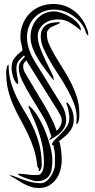

<svg xmlns="http://www.w3.org/2000/svg" viewBox="-20 -789 473 961"><path d="M30 88Q38 88 53 94Q68 100 88 107.5Q108 115 133 121.5Q158 128 185 128Q198 128 211 118.5Q224 109 233.5 94.5Q243 80 249 64Q255 48 255 36V-11Q255 -23 252.5 -36Q250 -49 247 -63H240Q240 -75 253.5 -88.5Q267 -102 283.5 -118Q300 -134 313.5 -153.5Q327 -173 327 -197Q327 -215 323 -235Q319 -255 312 -273L315 -277L318 -275Q333 -258 341 -236.5Q349 -215 349 -192Q349 -169 342 -153Q335 -137 323.5 -124Q312 -111 298 -100.5Q284 -90 269 -77H267Q269 -78 272.5 -79.5Q276 -81 278 -79Q289 -32 289 9Q289 35 282.5 60.5Q276 86 262 106Q248 126 226.5 139Q205 152 175 152Q154 152 136.5 146.5Q119 141 103 133Q87 125 71.5 114.5Q56 104 38 95Q36 94 33 92.5Q30 91 30 88ZM70 84 71 81H81Q98 81 114.5 84Q131 87 148 87H167Q178 87 184.5 80Q191 73 194.5 63Q198 53 199 42Q200 31 200 24Q200 -31 187 -82Q174 -133 152 -186Q146 -200 139.5 -213.5Q133 -227 129 -241Q123 -247 123 -259H126Q148 -242 169 -207.5Q190 -173 206 -133.5Q222 -94 232 -54.5Q242 -15 242 11Q242 32 239.5 51.5Q237 71 228.5 86Q220 101 204 109.5Q188 118 162 118Q157 118 143 114Q129 110 114 104.5Q99 99 86 93.5Q73 88 70 84ZM175 57 167 44Q162 -6 148.5 -46.5Q135 -87 117.5 -123Q100 -159 81.5 -192.5Q63 -226 47 -261.5Q31 -297 21 -337Q11 -377 11 -427Q11 -434 13.5 -449Q16 -464 23 -466Q23 -415 35.5 -374.5Q48 -334 66 -297.5Q84 -261 106 -226Q128 -191 146 -152Q164 -113 176.5 -66.5Q189 -20 189 39Q189 45 185 56.5Q181 68 173 68Q173 64 174 62Q175 60 175 57ZM227 -93 237 -104V-105Q237 -106 235.5 -111Q234 -116 231.5 -122.5Q229 -129 227 -134.5Q225 -140 225 -142Q212 -179 186.5 -220.5Q161 -262 136 -303.5Q111 -345 92.5 -382.5Q74 -420 74 -449Q74 -467 83 -480Q92 -493 104 -504V-506V-507L101 -511H99Q80 -494 71 -481.5Q62 -469 62 -443Q62 -435 63.5 -424.5Q65 -414 67 -403.5Q69 -393 70.5 -384.5Q72 -376 71 -373L68 -367Q60 -373 54.5 -383Q49 -393 45.5 -404.5Q42 -416 40 -428Q38 -440 38 -449Q38 -480 52.5 -498.5Q67 -517 90 -534Q92 -534 92 -537Q92 -553 87 -569.5Q82 -586 82 -603Q82 -639 94.5 -669.5Q107 -700 128.5 -722Q150 -744 180.5 -756.5Q211 -769 247 -769Q299 -769 341 -741.5Q383 -714 406 -667Q411 -656 416.5 -642Q422 -628 422 -614L421 -611Q413 -616 409 -629.5Q405 -643 400 -651Q378 -691 336.5 -716Q295 -741 249 -741Q220 -741 195.5 -730.5Q171 -720 153 -701.5Q135 -683 125 -657.5Q115 -632 115 -603Q115 -571 126.5 -539Q138 -507 155 -480L289 -263Q311 -228 311 -189Q311 -169 304 -154.5Q297 -140 286 -128.5Q275 -117 261 -108Q247 -99 232 -90H227ZM263 -136 264 -134Q275 -144 282 -158Q289 -172 289 -186Q289 -199 282.5 -211.5Q276 -224 270 -234L112 -486H111Q106 -482 101 -474.5Q96 -467 96 -459Q96 -442 103.5 -428Q111 -414 119 -401Q136 -371 156.5 -338Q177 -305 197 -271Q217 -237 234.5 -202.5Q252 -168 263 -136ZM362 -170Q362 -177 363 -184.5Q364 -192 364 -200Q364 -234 350.5 -270Q337 -306 317 -342Q297 -378 274 -413Q251 -448 231 -482Q211 -516 197.5 -547Q184 -578 184 -606Q184 -628 191.5 -642Q199 -656 211.5 -664Q224 -672 241 -675Q258 -678 277 -678L281 -675V-674L279 -673Q262 -664 243 -656.5Q224 -649 215 -629V-614Q215 -591 227 -564.5Q239 -538 257 -507.5Q275 -477 296 -444Q317 -411 335 -375.5Q353 -340 365 -302Q377 -264 377 -225Q377 -219 377 -211Q377 -203 376 -194.5Q375 -186 372 -178.5Q369 -171 364 -167ZM133 -606Q133 -631 141.5 -654Q150 -677 165.5 -694.5Q181 -712 203 -722Q225 -732 251 -732Q267 -732 290 -724Q313 -716 334 -702.5Q355 -689 370 -672Q385 -655 385 -637H384Q358 -659 331 -675.5Q304 -692 269 -692Q251 -692 233 -686.5Q215 -681 201 -670.5Q187 -660 178 -644Q169 -628 169 -608Q169 -580 182 -546.5Q195 -513 210 -482Q225 -451 237.5 -426Q250 -401 249 -389H247Q245 -392 242 -395Q239 -398 237 -401Q221 -423 203 -446.5Q185 -470 169.5 -495.5Q154 -521 143.5 -548.5Q133 -576 133 -606Z"/></svg>

Font: Akronim
Style: Regular
Weight: 400
Designer: Grzegorz Klimczewski
Foundry: Fonty.PL
Version: Version 1.001